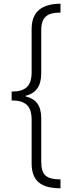

<svg xmlns="http://www.w3.org/2000/svg" viewBox="-20 -852 402 1038"><path d="M43 -357V-309C116 -309 151 -281 151 -205V30C151 129 204 165 307 166V118C234 117 203 98 203 23V-210C203 -281 176 -317 118 -331V-334C176 -348 203 -388 203 -457V-689C203 -761 237 -784 307 -784V-832C207 -831 151 -790 151 -695V-461C151 -385 116 -357 43 -357Z"/></svg>

Font: Noto Sans Devanagari SemiCondensed Light
Style: Regular
Weight: 300
Width: 4
Designer: Jelle Bosma - Monotype Design Team
Foundry: Monotype Imaging Inc.
Version: Version 2.004